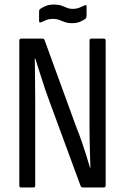

<svg xmlns="http://www.w3.org/2000/svg" viewBox="-20 -825 550 845"><path d="M72 0Q65 0 65 -9V-646Q65 -655 73 -655H167Q175 -655 176 -649L316 -265Q328 -236 339 -204Q350 -172 359.5 -142Q369 -112 376 -87H378Q377 -114 376 -146Q375 -178 374.5 -210.5Q374 -243 374 -269V-646Q374 -655 382 -655H437Q445 -655 445 -646V-9Q445 0 437 0H344Q338 0 335 -6L198 -378Q179 -429 164 -477Q149 -525 135 -568H133Q134 -538 134 -504Q134 -470 134.5 -436.5Q135 -403 135 -372V-9Q135 0 128 0ZM296 -723Q278 -723 265 -728Q252 -733 240 -737.5Q228 -742 213 -742Q197 -742 184 -737Q171 -732 161 -727Q157 -725 154.5 -726.5Q152 -728 152 -733V-773Q152 -782 156 -785Q164 -791 179.5 -798Q195 -805 217 -805Q237 -805 250 -800.5Q263 -796 274 -791Q285 -786 299 -786Q316 -786 329 -791Q342 -796 352 -801Q361 -806 361 -796V-756Q361 -747 357 -743Q349 -737 334 -730Q319 -723 296 -723Z"/></svg>

Font: Sofia Sans Condensed
Style: Regular
Weight: 400
Designer: Botio Nikoltchev, Ani Petrova
Foundry: lettersoup
Version: Version 4.100